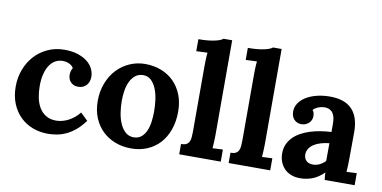

<svg xmlns="http://www.w3.org/2000/svg" viewBox="-73 -966 2374 1193"><g transform="rotate(10 1114.0 -369.5)"><path d="M348.1 -369.1Q348.1 -377.9 351.1 -390.4Q354 -402.8 360.4 -412.6Q355 -422.4 346.4 -428.7Q337.9 -435.1 328.4 -439Q318.8 -442.9 309.3 -444.3Q299.8 -445.8 292.5 -445.8Q267.1 -445.8 246.1 -434.3Q225.1 -422.9 209.7 -400.1Q194.3 -377.4 185.8 -344.2Q177.2 -311 177.2 -267.6Q177.2 -229.5 184.3 -194.3Q191.4 -159.2 207.5 -132.3Q223.6 -105.5 250 -89.4Q276.4 -73.2 314.9 -73.2Q335 -73.2 355.2 -78.9Q375.5 -84.5 394 -94.5Q412.6 -104.5 429.4 -118.7Q446.3 -132.8 459.5 -149.9L505.4 -105.5Q478 -67.9 449.2 -44.2Q420.4 -20.5 391.1 -7.1Q361.8 6.3 333 11.2Q304.2 16.1 276.9 16.1Q226.1 16.1 181.4 -1Q136.7 -18.1 103.3 -50.8Q69.8 -83.5 50.3 -130.9Q30.8 -178.2 30.8 -239.3Q30.8 -295.4 49.8 -345.9Q68.8 -396.5 103 -434.1Q137.2 -471.7 185.1 -493.9Q232.9 -516.1 291 -516.1Q338.4 -516.1 374.5 -504.4Q410.6 -492.7 434.8 -473.6Q459 -454.6 471.2 -429.9Q483.4 -405.3 483.4 -378.9Q483.4 -363.8 478.8 -350.1Q474.1 -336.4 465.1 -326.2Q456.1 -315.9 442.9 -310.1Q429.7 -304.2 413.1 -304.2Q394.5 -304.2 382.3 -310.5Q370.1 -316.9 362.3 -326.4Q354.5 -335.9 351.3 -347.4Q348.1 -358.9 348.1 -369.1Z M798.3 -445.8Q769 -444.8 749.5 -429Q730 -413.1 717.8 -387.7Q705.6 -362.3 700.4 -330.3Q695.3 -298.3 695.3 -265.6Q695.3 -227.1 701.4 -189.2Q707.5 -151.4 720.9 -121.6Q734.4 -91.8 755.6 -73.2Q776.9 -54.7 807.1 -54.7Q836.9 -55.2 855.7 -71.3Q874.5 -87.4 885.5 -113Q896.5 -138.7 900.6 -170.4Q904.8 -202.1 904.8 -234.4Q904.8 -271.5 899.7 -309.3Q894.5 -347.2 882.1 -377.4Q869.6 -407.7 849.4 -426.8Q829.1 -445.8 798.3 -445.8ZM800.3 -516.1Q854 -516.1 900.1 -498.5Q946.3 -481 980 -447.8Q1013.7 -414.6 1033 -366.9Q1052.2 -319.3 1052.2 -259.3Q1052.2 -196.3 1033.9 -145.3Q1015.6 -94.2 982.7 -58.3Q949.7 -22.5 903.8 -3.2Q857.9 16.1 803.2 16.1Q749 16.1 702.4 -1.7Q655.8 -19.5 621.6 -52.5Q587.4 -85.4 567.9 -132.6Q548.3 -179.7 548.3 -238.8Q548.3 -300.8 568.4 -352.1Q588.4 -403.3 622.8 -439.7Q657.2 -476.1 703.1 -496.1Q749 -516.1 800.3 -516.1Z M1305.7 -160.6Q1305.7 -153.3 1305.4 -143.1Q1305.2 -132.8 1304.7 -121.1Q1304.2 -109.4 1303.5 -96.9Q1302.7 -84.5 1301.8 -73.2L1366.7 -76.2V0H1104.5V-64.9Q1125.5 -64.9 1137.5 -71.3Q1149.4 -77.6 1155.3 -89.4Q1161.1 -101.1 1162.6 -117.4Q1164.1 -133.8 1164.1 -153.8V-564.9Q1164.1 -583 1164.8 -606.4Q1165.5 -629.9 1168 -652.3L1097.7 -649.4V-725.1Q1132.3 -725.1 1158.9 -728Q1185.5 -731 1204.3 -735.4Q1223.1 -739.7 1234.6 -744.9Q1246.1 -750 1251.5 -754.9H1305.7Z M1617.7 -160.6Q1617.7 -153.3 1617.4 -143.1Q1617.2 -132.8 1616.7 -121.1Q1616.2 -109.4 1615.5 -96.9Q1614.7 -84.5 1613.8 -73.2L1678.7 -76.2V0H1416.5V-64.9Q1437.5 -64.9 1449.5 -71.3Q1461.4 -77.6 1467.3 -89.4Q1473.1 -101.1 1474.6 -117.4Q1476.1 -133.8 1476.1 -153.8V-564.9Q1476.1 -583 1476.8 -606.4Q1477.5 -629.9 1480 -652.3L1409.7 -649.4V-725.1Q1444.3 -725.1 1470.9 -728Q1497.6 -731 1516.4 -735.4Q1535.2 -739.7 1546.6 -744.9Q1558.1 -750 1563.5 -754.9H1617.7Z M2011.7 -230Q1983.4 -227.1 1958.5 -219.7Q1933.6 -212.4 1915.3 -200.4Q1897 -188.5 1886.5 -171.9Q1876 -155.3 1876 -133.8Q1876.5 -119.6 1881.3 -109.9Q1886.2 -100.1 1893.8 -93.8Q1901.4 -87.4 1911.4 -84.5Q1921.4 -81.5 1932.1 -81.5Q1955.6 -81.5 1975.6 -91.3Q1995.6 -101.1 2011.2 -118.2ZM1755.4 -384.3Q1755.4 -413.6 1771.7 -438Q1788.1 -462.4 1816.7 -479.7Q1845.2 -497.1 1883.8 -506.6Q1922.4 -516.1 1966.3 -516.1Q2010.3 -516.1 2044.7 -504.9Q2079.1 -493.7 2102.8 -470.2Q2126.5 -446.8 2138.9 -410.6Q2151.4 -374.5 2151.4 -324.7Q2151.4 -299.3 2151.1 -280Q2150.9 -260.7 2150.9 -242.9Q2150.9 -225.1 2150.6 -205.6Q2150.4 -186 2150.4 -160.6Q2150.4 -153.3 2150.1 -143.1Q2149.9 -132.8 2149.7 -121.1Q2149.4 -109.4 2148.7 -96.9Q2147.9 -84.5 2147 -73.2L2211.4 -76.2V0H2022.5Q2020.5 -14.2 2019.8 -23.7Q2019 -33.2 2018.6 -45.9H2017.6Q1983.4 -11.7 1946.3 2.2Q1909.2 16.1 1869.6 16.1Q1837.4 16.1 1812 6.1Q1786.6 -3.9 1769.3 -22Q1752 -40 1742.7 -64.2Q1733.4 -88.4 1733.4 -117.2Q1733.4 -148.9 1744.6 -174.3Q1755.9 -199.7 1775.6 -219.7Q1795.4 -239.7 1822.3 -254.4Q1849.1 -269 1880.1 -278.8Q1911.1 -288.6 1944.8 -293.9Q1978.5 -299.3 2012.2 -300.8V-353Q2012.2 -373 2008.8 -389.9Q2005.4 -406.7 1997.1 -418.9Q1988.8 -431.2 1975.1 -438Q1961.4 -444.8 1940.9 -444.3Q1920.4 -443.4 1902.8 -436Q1885.3 -428.7 1872.6 -415.5Q1880.4 -407.2 1882.6 -396.5Q1884.8 -385.7 1884.8 -378.4Q1884.8 -367.7 1880.9 -356.7Q1877 -345.7 1868.7 -336.7Q1860.4 -327.6 1847.7 -321.8Q1835 -315.9 1817.4 -315.9Q1802.7 -316.4 1791 -322Q1779.3 -327.6 1771.5 -336.7Q1763.7 -345.7 1759.5 -357.9Q1755.4 -370.1 1755.4 -384.3Z"/></g></svg>

Font: Parastoo FD
Style: Bold-FD
Weight: 700
Foundry: Saber Rastikerdar (saber.rastikerdar@gmail.com)
Version: Version 2.0.1